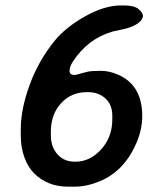

<svg xmlns="http://www.w3.org/2000/svg" viewBox="-20 -680 596 717"><path d="M399.4 -234.9V-247.1Q399.4 -289.1 373.5 -312.5Q347.7 -335.9 308.6 -335.9H304.2Q246.1 -335.9 208 -294.4Q169.9 -252.9 169.9 -188V-175.3Q169.9 -130.9 194.8 -103.5Q219.7 -76.2 258.8 -76.2H262.7Q315.4 -76.2 357.4 -121.8Q399.4 -167.5 399.4 -234.9ZM511.2 -246.6Q511.2 -196.3 488.8 -144.5Q443.4 -40.5 352.1 -2.9Q303.2 17.1 259.3 17.1H234.4Q157.2 17.1 106.9 -33.2Q84.5 -55.7 71 -92.5Q57.6 -129.4 57.6 -173.3V-198.2Q57.6 -272.9 91.1 -363.8Q124.5 -454.6 184.1 -527.8Q225.1 -578.1 297.6 -618.9Q370.1 -659.7 431.6 -659.7H442.9Q481.4 -659.7 497.6 -646Q513.7 -632.3 513.7 -621.6Q513.7 -602.1 482.9 -585.4Q465.8 -576.2 436.3 -570.1Q406.7 -564 401.4 -562.5Q307.1 -535.6 251 -448.2Q239.7 -430.7 239.7 -415.3Q239.7 -399.9 259.3 -399.9Q261.7 -399.9 277.8 -404.5Q293.9 -409.2 308.1 -412.4Q322.3 -415.5 354.5 -415.5Q355.5 -415.5 356.4 -415.5Q387.7 -415.5 420.4 -401.4Q511.2 -362.3 511.2 -246.6Z"/></svg>

Font: Averia Sans Libre
Style: Bold Italic
Weight: 700
Italic angle: -6.90001°
Version: Version 1.002